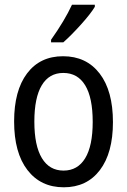

<svg xmlns="http://www.w3.org/2000/svg" viewBox="-20 -786 540 816"><path d="M40 -270Q40 -401 95 -474Q150 -547 248 -547Q347 -547 403.5 -473.5Q460 -400 460 -267Q460 -136 404.5 -63Q349 10 251 10Q153 10 96.5 -63.5Q40 -137 40 -270ZM374 -268Q374 -371 342 -423.5Q310 -476 249 -476Q189 -476 157.5 -423.5Q126 -371 126 -269Q126 -167 158 -114Q190 -61 250 -61Q310 -61 342 -113.5Q374 -166 374 -268ZM197 -617Q255 -699 286 -766H383V-757Q365 -727 323.5 -681Q282 -635 249 -606H197Z"/></svg>

Font: Noto Sans Mono UI Cond
Style: Regular
Weight: 400
Width: 3
Monospace: yes
Designer: Monotype Design team
Foundry: Monotype Imaging Inc.
Version: Version 1.000